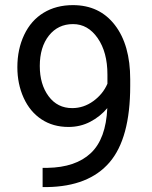

<svg xmlns="http://www.w3.org/2000/svg" viewBox="-20 -741 602 761"><path d="M405.3 -312.5Q377 -278.8 337.6 -258.3Q298.3 -237.8 251.5 -237.8Q189.9 -237.8 144.3 -268.1Q98.6 -298.3 73.7 -353.3Q48.8 -408.2 48.8 -474.6Q48.8 -545.9 75.9 -603Q103 -660.2 152.8 -690.4Q202.6 -720.7 269 -720.7Q374.5 -720.7 435.3 -641.8Q496.1 -563 496.1 -426.8V-400.4Q496.1 -192.9 414.1 -97.4Q332 -2 166.5 0.5H148.9V-75.7H168Q279.8 -77.6 339.8 -134Q399.9 -190.4 405.3 -312.5ZM266.1 -312.5Q311.5 -312.5 349.9 -340.3Q388.2 -368.2 405.8 -409.2V-445.3Q405.8 -534.2 367.2 -589.8Q328.6 -645.5 269.5 -645.5Q210 -645.5 173.8 -599.9Q137.7 -554.2 137.7 -479.5Q137.7 -406.7 172.6 -359.6Q207.5 -312.5 266.1 -312.5Z"/></svg>

Font: Noboto
Style: Regular
Weight: 400
Designer: Google
Version: Version 2.001101; 2014